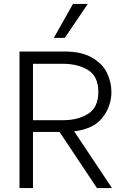

<svg xmlns="http://www.w3.org/2000/svg" viewBox="-20 -964 645 984"><path d="M311 -700Q397 -700 451 -669Q505 -638 528 -591Q551 -544 551 -493Q551 -420 505.5 -361.5Q460 -303 360 -291L554 0H477L285 -288H149V0H80V-700ZM304 -348Q380 -348 432 -381Q484 -414 484 -493Q484 -572 432 -604.5Q380 -637 304 -637H149V-348ZM256 -770 354 -944H430L312 -770Z"/></svg>

Font: Lopes Sans Light
Style: Regular
Weight: 300
Designer: Gabriel Lam, Diego Maldonado
Foundry: TypeRant, Foresti Design
Version: Version 4.000